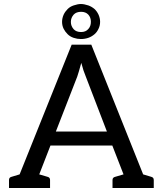

<svg xmlns="http://www.w3.org/2000/svg" viewBox="-20 -939 812 959"><path d="M735 -56Q748 -53 748 -40V0H542V-40Q542 -53 556 -56L597 -68L541 -212H232L176 -68L217 -56Q230 -53 230 -40V0H25V-40Q25 -53 38 -56L78 -68L338 -716H436L695 -68ZM514 -282 408 -558Q397 -583 386 -625Q372 -574 366 -557L259 -282ZM298 -866Q305 -881 318 -894Q330 -906 348 -912Q369 -919 384 -919Q400 -919 421 -912Q438 -906 452 -894Q464 -883 472 -866Q480 -848 480 -830Q480 -811 472 -795Q464 -778 452 -768Q438 -756 421 -750Q403 -744 384 -744Q366 -744 348 -750Q330 -756 318 -768Q305 -781 298 -795Q290 -811 290 -830Q290 -848 298 -866ZM334 -829Q334 -809 348 -793Q361 -779 385 -779Q408 -779 421 -794Q434 -808 434 -830Q434 -852 421 -866Q408 -880 385 -880Q361 -880 348 -866Q334 -850 334 -830Z"/></svg>

Font: Aleo
Style: Regular
Weight: 400
Designer: Alessio Laiso
Version: Version 1.1